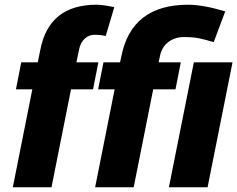

<svg xmlns="http://www.w3.org/2000/svg" viewBox="-20 -792 1003 812"><path d="M380.9 -645Q357.4 -645.5 338.9 -628.9Q320.3 -612.3 314.5 -583L303.2 -528.3H396L373.5 -414.1H280.3L197.8 0H34.2L116.7 -414.1H47.4L69.8 -528.3H139.6L150.9 -583Q188 -772 388.2 -772Q414.6 -772 463.4 -761.7L427.2 -640.1Q404.3 -645 380.9 -645ZM857.9 0H694.3L799.8 -528.3H963.4ZM757.8 -635.3Q719.2 -635.3 691.4 -613.8Q663.6 -592.3 656.2 -553.7L650.9 -528.3H744.6L722.2 -414.1H627.9L545.4 0H382.3L464.8 -414.1H395L417.5 -528.3H487.8L493.2 -553.7Q536.6 -772 775.4 -772Q839.4 -772 932.6 -743.7L883.8 -613.8Q848.6 -624.5 822.3 -629.9Q795.9 -635.3 757.8 -635.3Z"/></svg>

Font: Roboto-BlackItalic
Style: Italic
Weight: 900
Italic angle: -12°
Designer: Google
Version: Version 1.100141; 2013